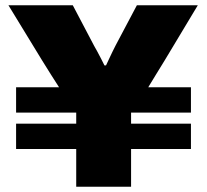

<svg xmlns="http://www.w3.org/2000/svg" viewBox="-20 -708 783 728"><path d="M269 0V-143H41V-239H269V-281H41V-377H204Q192 -396 173 -425.5Q154 -455 139 -480L12 -688H256L337 -534Q342 -526 349 -512.5Q356 -499 363.5 -485Q371 -471 376 -460H382Q387 -470 393 -483.5Q399 -497 406 -511Q413 -525 418 -535L499 -688H730L605 -480Q588 -452 570 -423Q552 -394 542 -377H704V-281H477V-239H704V-143H477V0Z"/></svg>

Font: Archivo SemiExpanded Black
Style: Regular
Weight: 900
Width: 6
Designer: Hector Gatti
Foundry: Omnibus-Type
Version: Version 2.001